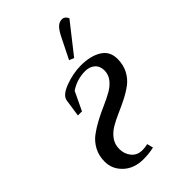

<svg xmlns="http://www.w3.org/2000/svg" viewBox="-200 -716 796 796"><g transform="rotate(-45 198.0 -318.0)"><path d="M30.8 -100.1Q30.8 -134.8 45.4 -162.1Q60.1 -189.5 83.7 -207Q107.4 -224.6 135.7 -239.5Q164.1 -254.4 192.6 -266.8Q221.2 -279.3 244.9 -292.7Q268.6 -306.2 283.2 -325.2Q297.9 -344.2 297.9 -368.2Q297.9 -394 281.5 -408.4Q265.1 -422.9 238.8 -422.9Q190.9 -422.9 150.9 -396L111.8 -314H87.9L99.1 -390.1Q102.5 -416.5 149.9 -434.3Q197.3 -452.1 243.2 -452.1Q298.8 -452.1 334.5 -430.4Q370.1 -408.7 370.1 -363.8Q370.1 -328.6 355.7 -301.5Q341.3 -274.4 318.6 -257.6Q295.9 -240.7 268.3 -226.8Q240.7 -212.9 212.9 -200.9Q185.1 -189 162.4 -175.3Q139.6 -161.6 125.2 -141.4Q110.8 -121.1 110.8 -94.2Q110.8 -64.9 128.2 -43.9Q145.5 -22.9 175.8 -22.9Q191.9 -22.9 207 -26.9L213.9 0Q186 6.8 151.9 6.8Q98.1 6.8 64.5 -24.4Q30.8 -55.7 30.8 -100.1ZM224.1 -502 270 -594.2Q283.7 -621.1 295.7 -632.1Q307.6 -643.1 323.2 -643.1Q338.9 -643.1 348.1 -624L245.1 -493.2Z"/></g></svg>

Font: Dihjauti
Style: Bold Italic
Weight: 700
Italic angle: -9°
Designer: T. Christopher White
Version: Version 3.0.0